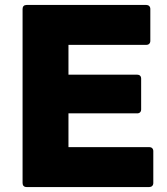

<svg xmlns="http://www.w3.org/2000/svg" viewBox="-20 -754 674 774"><path d="M582 0C591 0 598 -6 598 -16V-145C598 -155 591 -161 582 -161H256V-297H533C543 -297 549 -303 549 -313V-437C549 -447 543 -453 533 -453H256V-573H570C579 -573 586 -579 586 -589V-718C586 -728 579 -734 570 -734H87C77 -734 71 -728 71 -718V-16C71 -6 77 0 87 0Z"/></svg>

Font: LINE Seed Sans TH ExtraBold
Style: Regular
Weight: 800
Designer: Dalton Maag Ltd | Thai characters by Cadson Demak Co.,Ltd.
Foundry: Dalton Maag Ltd
Version: Version 1.003